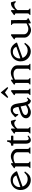

<svg xmlns="http://www.w3.org/2000/svg" viewBox="1904 -2654 765 4612"><g transform="rotate(-90 2286.0 -348.5)"><path d="M376 -339.4Q347.2 -421.9 251.5 -421.9Q208 -421.9 171.9 -398.7Q135.7 -375.5 116.5 -339.6Q97.2 -303.7 97.2 -272Q97.2 -240.2 99.1 -240.7L375 -336.9V-339.8ZM109.9 -189Q130.9 -131.3 180.7 -98.6Q230.5 -65.9 293.9 -65.9Q374.5 -65.9 440.9 -141.6Q451.2 -151.4 471.2 -131.3Q472.7 -129.9 470.7 -127Q415 -49.8 384.3 -28.3Q332 8.8 263.7 8.8Q217.3 8.8 173.8 -9.8Q84.5 -48.8 46.4 -134.8Q26.9 -178.7 26.9 -239Q26.9 -299.3 57.4 -355.2Q87.9 -411.1 145.8 -443.4Q203.6 -475.6 278.8 -475.6Q370.6 -475.6 441.9 -390.6Q478 -347.7 478 -322.3Z M560.1 0Q553.7 0 553.7 -8.8Q553.7 -17.6 557.9 -20Q562 -22.5 568.1 -24.9Q574.2 -27.3 577.6 -30.8Q592.8 -45.9 592.5 -64.7Q592.3 -83.5 592.3 -85.4V-343.8Q592.3 -359.4 584.5 -366.2Q576.7 -373 567.9 -373.5Q559.1 -374 556.4 -376.2Q553.7 -378.4 553 -380.4Q552.2 -382.3 552 -383.8Q551.8 -385.3 552 -388.2Q552.2 -391.1 552.2 -392.6Q552.2 -394 553 -395Q553.7 -396 555.7 -397.2Q557.6 -398.4 558.1 -398.9L646 -463.9Q647.9 -465.3 656.7 -465.3Q665.5 -465.3 669.4 -463.1Q673.3 -460.9 673.3 -450.2V-414.1L698.2 -428.7L712.9 -436Q780.8 -470.2 839.8 -470.2Q898.9 -470.2 956.1 -428.2Q981.9 -409.2 998.3 -382.1Q1014.6 -355 1014.6 -325.7V-64.5Q1014.6 -53.7 1020.5 -41.7Q1026.4 -29.8 1039.6 -24.4Q1052.7 -19 1052.7 -13.7Q1052.7 0 1046.4 0H903.3Q897 0 897 -8.8Q897 -17.6 901.1 -20Q905.3 -22.5 911.4 -24.9Q917.5 -27.3 921.6 -31.2Q925.8 -35.2 928.7 -40Q931.6 -44.9 932.9 -51.5Q934.1 -58.1 934.3 -61.3Q934.6 -64.5 934.3 -73.5Q934.1 -82.5 934.1 -85.4V-313.5Q934.1 -342.8 914.6 -364.7Q877 -405.8 809.1 -405.8Q741.2 -405.8 672.9 -371.6V-64.5Q672.9 -53.7 678.7 -41.7Q684.6 -29.8 697.8 -24.4Q710.9 -19 710.9 -13.7Q710.9 0 704.6 0Z M1186.5 -552.2Q1188 -562 1204.3 -562Q1220.7 -562 1220.7 -552.2V-465.3H1307.1Q1332 -465.3 1332 -459V-416Q1332 -409.7 1307.1 -409.7H1220.7V-106.4Q1220.7 -48.3 1254.9 -41.5Q1280.8 -36.1 1308.6 -61Q1319.8 -71.3 1324.5 -65.9Q1329.1 -60.5 1331.1 -57.6Q1333 -54.7 1333 -52Q1333 -49.3 1333 -47.9Q1333.5 -45.4 1327.6 -39.6L1317.4 -30.8Q1266.6 13.2 1218.5 9.3Q1170.4 5.4 1150.9 -46.9Q1140.1 -75.2 1140.1 -115.7V-409.7H1117.7Q1092.8 -409.7 1092.8 -416V-459Q1092.8 -465.3 1113.3 -465.3Q1149.4 -465.3 1165.3 -490.7Q1181.2 -516.1 1186.5 -552.2Z M1382.3 -383.8 1382.8 -392.6Q1382.8 -395 1385.5 -396.7Q1388.2 -398.4 1388.7 -398.9L1476.6 -463.9Q1478.5 -465.3 1487.5 -465.3Q1496.6 -465.3 1500 -463.1Q1503.4 -460.9 1503.4 -450.2V-366.2Q1506.3 -371.1 1511.2 -377Q1546.4 -420.9 1584.5 -444.8Q1622.6 -468.8 1671.4 -468.8Q1687 -468.8 1688.5 -464.8Q1696.8 -442.4 1702.1 -422.4L1717.3 -364.7Q1718.8 -359.4 1709.7 -354.2Q1700.7 -349.1 1695.8 -349.6Q1690.9 -350.1 1685.5 -358.9L1680.2 -367.7Q1653.8 -392.1 1618.9 -387Q1584 -381.8 1553 -361.3Q1522 -340.8 1507.3 -316.9Q1506.8 -315.9 1505.1 -313.2Q1503.4 -310.5 1503.4 -309.6V-85.4Q1503.4 -83 1503.2 -75Q1502.9 -66.9 1502.9 -64.5Q1506.8 -33.7 1523.9 -26.4Q1541 -19 1541.5 -13.7Q1541.5 0 1535.2 0H1390.6Q1384.3 0 1384.3 -8.8Q1384.3 -17.6 1388.2 -20Q1392.1 -22.5 1398.2 -24.9Q1404.3 -27.3 1407.7 -30.8Q1415 -38.1 1419.2 -47.6Q1423.3 -57.1 1423.1 -70.3Q1422.9 -83.5 1422.9 -85.4V-343.8Q1422.4 -359.9 1414.8 -366.5Q1407.2 -373 1398.4 -373.5Q1389.6 -374 1386.7 -376Q1382.3 -379.4 1382.3 -383.8Z M1829.1 -123.5Q1829.1 -90.8 1857.4 -74.5Q1885.7 -58.1 1915 -58.1Q1944.3 -58.1 1958.7 -60.5Q1973.1 -63 1988.3 -69.3Q2016.6 -81.1 2038.6 -93.8Q2038.6 -93.8 2061.5 -106.4L2033.2 -236.3Q2015.6 -229.5 1989.7 -221.2L1942.9 -206.5Q1829.1 -172.4 1829.1 -123.5ZM2023.9 -286.6Q2009.3 -420.4 1946.3 -420.4Q1907.7 -420.4 1879.2 -392.8Q1850.6 -365.2 1850.6 -328.1L1855 -308.1Q1855 -304.2 1845.5 -295.9Q1835.9 -287.6 1832.5 -290.5L1775.9 -363.3Q1775.9 -369.6 1786.9 -377.4Q1797.9 -385.3 1805.7 -393.1L1817.4 -404.3Q1842.8 -429.7 1853 -436.5L1877 -452.1Q1912.1 -475.1 1955.1 -475.1Q2018.1 -475.1 2050.8 -440.9Q2073.2 -417.5 2082 -394.8Q2090.8 -372.1 2094.7 -357.9Q2103 -327.6 2108.4 -287.6L2113.8 -250Q2116.7 -227.5 2119.9 -208Q2123 -188.5 2124 -181.4Q2125 -174.3 2128.9 -156.5Q2132.8 -138.7 2136.2 -127Q2146.5 -92.3 2160.2 -75Q2173.8 -57.6 2190.7 -57.6Q2207.5 -57.6 2214.4 -67.4Q2227.1 -85.9 2232.9 -85.9Q2235.8 -85.9 2242.7 -79.1Q2249.5 -72.3 2249.5 -68.8Q2249.5 -65.4 2234.1 -46.1Q2218.8 -26.9 2199.5 -8.3Q2180.2 10.3 2171.9 10.3Q2140.6 10.3 2112.5 -14.4Q2084.5 -39.1 2078.1 -66.4Q2062 -51.8 2023.4 -30.8Q1947.3 10.3 1901.4 10.3Q1855.5 10.3 1824 -2.9Q1792.5 -16.1 1771.7 -43.5Q1751 -70.8 1751 -100.6Q1751 -130.4 1759.3 -150.4Q1767.6 -170.4 1780.8 -184.8Q1793.9 -199.2 1813.5 -211.7Q1833 -224.1 1853 -232.4Q1895 -249.5 1946 -262.9Q1997.1 -276.4 2023.9 -286.6Z M2365.2 -709.5Q2369.1 -711.9 2373.5 -709.5L2495.1 -559.1Q2500 -554.7 2498 -551.8Q2486.3 -529.8 2472.7 -538.1L2369.6 -611.3L2266.1 -538.1Q2252 -529.3 2240.7 -552.2Q2239.3 -555.2 2243.2 -559.1ZM2314.5 0Q2308.1 0 2308.1 -8.8Q2308.1 -17.6 2312 -20Q2315.9 -22.5 2322 -24.9Q2328.1 -27.3 2331.5 -30.8Q2346.7 -45.9 2346.7 -64.5V-343.8Q2346.7 -359.4 2338.6 -366.2Q2330.6 -373 2321.8 -373.5Q2313 -374 2309.8 -376.5Q2306.6 -378.9 2306.6 -386.5Q2306.6 -394 2307.4 -395Q2308.1 -396 2310.1 -397.2Q2312 -398.4 2312.5 -398.9L2400.4 -463.9Q2403.8 -466.3 2406 -465.1Q2408.2 -463.9 2417.5 -460.9Q2426.8 -458 2427.2 -450.2V-85.4Q2427.2 -83 2427 -75Q2426.8 -66.9 2426.8 -64.5Q2430.7 -33.7 2447.8 -26.4Q2464.8 -19 2465.3 -13.7Q2465.3 0 2459 0Z M2566.9 0Q2560.5 0 2560.5 -8.8Q2560.5 -17.6 2564.7 -20Q2568.8 -22.5 2575 -24.9Q2581.1 -27.3 2584.5 -30.8Q2599.6 -45.9 2599.4 -64.7Q2599.1 -83.5 2599.1 -85.4V-343.8Q2599.1 -359.4 2591.3 -366.2Q2583.5 -373 2574.7 -373.5Q2565.9 -374 2563.2 -376.2Q2560.5 -378.4 2559.8 -380.4Q2559.1 -382.3 2558.8 -383.8Q2558.6 -385.3 2558.8 -388.2Q2559.1 -391.1 2559.1 -392.6Q2559.1 -394 2559.8 -395Q2560.5 -396 2562.5 -397.2Q2564.5 -398.4 2564.9 -398.9L2652.8 -463.9Q2654.8 -465.3 2663.6 -465.3Q2672.4 -465.3 2676.3 -463.1Q2680.2 -460.9 2680.2 -450.2V-414.1L2705.1 -428.7L2719.7 -436Q2787.6 -470.2 2846.7 -470.2Q2905.8 -470.2 2962.9 -428.2Q2988.8 -409.2 3005.1 -382.1Q3021.5 -355 3021.5 -325.7V-64.5Q3021.5 -53.7 3027.3 -41.7Q3033.2 -29.8 3046.4 -24.4Q3059.6 -19 3059.6 -13.7Q3059.6 0 3053.2 0H2910.2Q2903.8 0 2903.8 -8.8Q2903.8 -17.6 2908 -20Q2912.1 -22.5 2918.2 -24.9Q2924.3 -27.3 2928.5 -31.2Q2932.6 -35.2 2935.5 -40Q2938.5 -44.9 2939.7 -51.5Q2940.9 -58.1 2941.2 -61.3Q2941.4 -64.5 2941.2 -73.5Q2940.9 -82.5 2940.9 -85.4V-313.5Q2940.9 -342.8 2921.4 -364.7Q2883.8 -405.8 2815.9 -405.8Q2748 -405.8 2679.7 -371.6V-64.5Q2679.7 -53.7 2685.5 -41.7Q2691.4 -29.8 2704.6 -24.4Q2717.8 -19 2717.8 -13.7Q2717.8 0 2711.4 0Z M3466.8 -339.4Q3438 -421.9 3342.3 -421.9Q3298.8 -421.9 3262.7 -398.7Q3226.6 -375.5 3207.3 -339.6Q3188 -303.7 3188 -272Q3188 -240.2 3189.9 -240.7L3465.8 -336.9V-339.8ZM3200.7 -189Q3221.7 -131.3 3271.5 -98.6Q3321.3 -65.9 3384.8 -65.9Q3465.3 -65.9 3531.7 -141.6Q3542 -151.4 3562 -131.3Q3563.5 -129.9 3561.5 -127Q3505.9 -49.8 3475.1 -28.3Q3422.9 8.8 3354.5 8.8Q3308.1 8.8 3264.6 -9.8Q3175.3 -48.8 3137.2 -134.8Q3117.7 -178.7 3117.7 -239Q3117.7 -299.3 3148.2 -355.2Q3178.7 -411.1 3236.6 -443.4Q3294.4 -475.6 3369.6 -475.6Q3461.4 -475.6 3532.7 -390.6Q3568.8 -347.7 3568.8 -322.3Z M3647 -383.8 3647.5 -392.6Q3647.5 -394 3681.9 -421.6Q3716.3 -449.2 3741.2 -465.3H3765.1Q3768.1 -462.4 3768.1 -450.2V-151.9Q3768.1 -121.1 3787.6 -97.2Q3826.7 -50.3 3897.9 -50.3Q3946.8 -50.3 4007.8 -82.5L4029.3 -93.8V-395.5Q4029.3 -431.2 4005.4 -440.4Q3999 -442.9 3995.1 -445.3Q3991.2 -447.8 3991.2 -456.5Q3991.2 -465.3 3997.6 -465.3H4107.4Q4110.4 -465.3 4110.4 -306.6L4109.9 -115.2Q4109.9 -87.9 4126.5 -73.2Q4130.4 -69.8 4139.2 -69.3Q4147.9 -68.8 4150.6 -66.7Q4153.3 -64.5 4153.6 -55.4Q4153.8 -46.4 4151.4 -44.9L4056.2 4.9Q4054.2 6.3 4043.5 6.3Q4032.7 6.3 4030.8 4.4Q4028.8 2.4 4028.8 -8.8V-51.3Q4028.3 -51.3 4021 -45.9Q3929.7 14.2 3867.7 14.2Q3826.2 14.2 3784.2 -7.1Q3742.2 -28.3 3714.8 -64.5Q3687.5 -100.6 3687.5 -139.6V-335.4Q3687.5 -356 3679.7 -365Q3671.9 -374 3662.6 -374.3Q3653.3 -374.5 3650.9 -376.5Q3647 -379.4 3647 -383.8Z M4229 -383.8 4229.5 -392.6Q4229.5 -395 4232.2 -396.7Q4234.9 -398.4 4235.4 -398.9L4323.2 -463.9Q4325.2 -465.3 4334.2 -465.3Q4343.3 -465.3 4346.7 -463.1Q4350.1 -460.9 4350.1 -450.2V-366.2Q4353 -371.1 4357.9 -377Q4393.1 -420.9 4431.2 -444.8Q4469.2 -468.8 4518.1 -468.8Q4533.7 -468.8 4535.2 -464.8Q4543.5 -442.4 4548.8 -422.4L4564 -364.7Q4565.4 -359.4 4556.4 -354.2Q4547.4 -349.1 4542.5 -349.6Q4537.6 -350.1 4532.2 -358.9L4526.9 -367.7Q4500.5 -392.1 4465.6 -387Q4430.7 -381.8 4399.7 -361.3Q4368.7 -340.8 4354 -316.9Q4353.5 -315.9 4351.8 -313.2Q4350.1 -310.5 4350.1 -309.6V-85.4Q4350.1 -83 4349.9 -75Q4349.6 -66.9 4349.6 -64.5Q4353.5 -33.7 4370.6 -26.4Q4387.7 -19 4388.2 -13.7Q4388.2 0 4381.8 0H4237.3Q4231 0 4231 -8.8Q4231 -17.6 4234.9 -20Q4238.8 -22.5 4244.9 -24.9Q4251 -27.3 4254.4 -30.8Q4261.7 -38.1 4265.9 -47.6Q4270 -57.1 4269.8 -70.3Q4269.5 -83.5 4269.5 -85.4V-343.8Q4269 -359.9 4261.5 -366.5Q4253.9 -373 4245.1 -373.5Q4236.3 -374 4233.4 -376Q4229 -379.4 4229 -383.8Z"/></g></svg>

Font: Della Respira
Style: Regular
Weight: 500
Version: Version 0.201